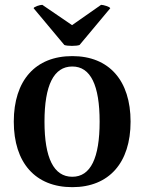

<svg xmlns="http://www.w3.org/2000/svg" viewBox="-20 -760 597 794"><path d="M155 -740C145 -740 120 -732 119 -726L246 -574C258 -569 297 -569 309 -574L436 -726C434 -732 408 -740 398 -740L278 -656ZM279 14C431 14 520 -87 520 -257C520 -427 431 -528 279 -528C126 -528 37 -427 37 -257C37 -87 126 14 279 14ZM279 -29C202 -29 164 -107 164 -257C164 -407 202 -485 279 -485C355 -485 392 -407 392 -257C392 -107 355 -29 279 -29Z"/></svg>

Font: Arima Koshi ExtraBold
Style: Regular
Weight: 800
Designer: Joana Correia and Natanael Gama
Foundry: NDISCOVER
Version: Version 1.019;PS 001.019;hotconv 1.0.88;makeotf.lib2.5.64775